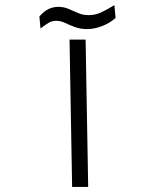

<svg xmlns="http://www.w3.org/2000/svg" viewBox="-20 -739 626 759"><path d="M265.1 0 254.9 -582.5H318.4L328.6 0ZM324.7 -624Q296.9 -624 275.4 -632.3Q253.9 -640.6 236.6 -648.7Q219.2 -656.7 203.1 -656.7Q185.1 -656.7 171.9 -648.7Q158.7 -640.6 140.1 -626.5L135.7 -673.8Q155.8 -696.3 173.6 -704.1Q191.4 -711.9 210.4 -711.9Q232.4 -711.9 251 -703.9Q269.5 -695.8 288.6 -687.5Q307.6 -679.2 330.1 -679.2Q357.4 -679.2 381.3 -690.7Q405.3 -702.1 432.1 -718.8L437 -668Q413.1 -647 382.6 -635.5Q352.1 -624 324.7 -624Z"/></svg>

Font: Cascadia Mono PL Light
Style: Regular
Weight: 300
Monospace: yes
Designer: Aaron Bell
Foundry: Saja Typeworks
Version: Version 2404.023; ttfautohint (v1.8.4)